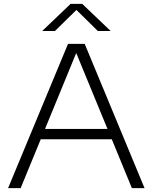

<svg xmlns="http://www.w3.org/2000/svg" viewBox="-20 -965 784 985"><path d="M21.5 0 329 -740H414.5L721.5 0H656.5L553.5 -250.5H189L86 0ZM211 -303.5H531.5L371 -693ZM196.5 -806 342 -945H402L547.5 -806H482L372 -914L262 -806Z"/></svg>

Font: Encode Sans Exp Lt
Style: Regular
Weight: 300
Width: 7
Designer: Multiple Designers
Foundry: Impallari Type
Version: Version 3.002; ttfautohint (v1.8.3) -l 8 -r 50 -G 200 -x 14 